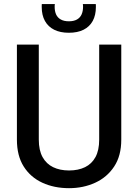

<svg xmlns="http://www.w3.org/2000/svg" viewBox="-20 -935 691 964"><path d="M588.9 -710.9V-233.9Q588.9 -152.8 553.2 -98.9Q517.6 -44.9 458 -17.6Q398.4 9.8 326.7 9.8Q252 9.8 192.6 -17.6Q133.3 -44.9 99.1 -98.9Q64.9 -152.8 64.9 -233.9V-710.9H174.8V-233.9Q174.8 -180.7 193.6 -146.5Q212.4 -112.3 246.6 -95.7Q280.8 -79.1 326.7 -79.1Q373 -79.1 407 -95.7Q440.9 -112.3 459.5 -146.5Q478 -180.7 478 -233.9V-710.9ZM325.7 -770.5Q282.7 -770.5 252.2 -785.6Q221.7 -800.8 205.6 -829.8Q189.5 -858.9 189.5 -899.4Q189.5 -903.3 189.5 -907.5Q189.5 -911.6 189.9 -914.6H255.4Q254.9 -911.6 254.6 -908.2Q254.4 -904.8 254.4 -900.9Q254.4 -878.9 261.7 -862.5Q269 -846.2 285.2 -837.2Q301.3 -828.1 325.7 -828.1Q350.6 -828.1 366.5 -837.2Q382.3 -846.2 389.6 -862.5Q397 -878.9 397 -900.9Q397 -904.8 396.7 -908.2Q396.5 -911.6 396 -914.6H460.9Q461.4 -911.6 461.4 -907.5Q461.4 -903.3 461.4 -899.4Q461.4 -858.9 445.6 -829.8Q429.7 -800.8 399.4 -785.6Q369.1 -770.5 325.7 -770.5Z"/></svg>

Font: Heebo Medium
Style: Regular
Weight: 500
Designer: Oded Ezer
Foundry: Ezer Type House
Version: Version 3.100